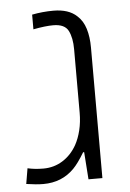

<svg xmlns="http://www.w3.org/2000/svg" viewBox="-49 -677 486 718"><g transform="rotate(-5 194.0 -318.5)"><path d="M85 2.9Q59.1 2.9 21 -2.9L30.8 -61Q57.6 -54.7 90.3 -54.7Q129.9 -54.7 162.4 -75Q194.8 -95.2 215.3 -131.3Q228.5 -155.3 235.8 -185.5Q243.2 -215.8 243.2 -251.5V-489.3Q243.2 -532.2 229.7 -558.8Q216.3 -585.4 172.9 -585.4Q143.6 -585.4 98.1 -576.7V-631.8Q137.7 -639.6 178.7 -639.6Q235.4 -639.6 266.1 -610.8Q287.6 -591.8 297.1 -560.8Q306.6 -529.8 306.6 -490.2V0H254.4L247.1 -102.5H243.2Q219.2 -62.5 200.7 -43.9Q154.8 2.9 85 2.9Z"/></g></svg>

Font: Open Sans Light
Style: Regular
Weight: 300
Designer: Monotype Design Team
Foundry: Monotype Imaging Inc.
Version: Version 3.000; ttfautohint (v1.8.4)